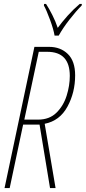

<svg xmlns="http://www.w3.org/2000/svg" viewBox="-20 -951 434 971"><path d="M103 -346 176 -689H219Q333 -689 333 -567Q333 -518 317 -467Q301 -416 265.5 -381Q230 -346 172 -346ZM3 0H29L97 -321H180L233 0H261L206 -325Q282 -340 321 -411.5Q360 -483 360 -570Q360 -642 323 -678Q286 -714 228 -714H154ZM256 -771H277Q298 -809 331.5 -852Q365 -895 393 -923L394 -931H383Q350 -903 321.5 -871Q293 -839 272 -810Q261 -843 244.5 -875.5Q228 -908 213 -931H203L202 -923Q215 -900 233 -851Q251 -802 256 -771Z"/></svg>

Font: Noto Sans Display Condensed Thin
Style: Italic
Weight: 250
Width: 3
Italic angle: -12°
Designer: Monotype Design Team
Foundry: Monotype Imaging Inc.
Version: Version 1.900